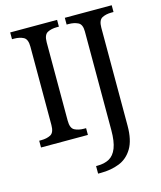

<svg xmlns="http://www.w3.org/2000/svg" viewBox="-136 -812 968 1151"><g transform="rotate(-15 348.0 -237.0)"><path d="M38 0V-42H51Q85 -42 109 -54.5Q133 -67 133 -114V-600Q133 -647 109 -659.5Q85 -672 51 -672H38V-714H329V-672H316Q282 -672 258 -659.5Q234 -647 234 -600V-114Q234 -67 258 -54.5Q282 -42 316 -42H329V0ZM328 240V193H337Q380 193 410 176.5Q440 160 456 119.5Q472 79 472 9V-604Q472 -648 447.5 -660Q423 -672 390 -672H377V-714H668V-672H655Q621 -672 597 -659.5Q573 -647 573 -600V8Q573 97 542.5 148Q512 199 460.5 219.5Q409 240 345 240Z"/></g></svg>

Font: Noto Serif Khitan Small Script
Style: Regular
Weight: 400
Designer: LIU Zhao, ZHANG Congyu, Kushim JIANG
Foundry: Guyu Beijing Co. Ltd.
Version: Version 1.000; ttfautohint (v1.8.4.7-5d5b)